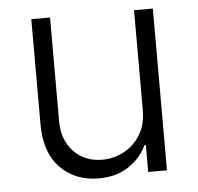

<svg xmlns="http://www.w3.org/2000/svg" viewBox="-45 -591 666 645"><g transform="rotate(-5 288.5 -268.5)"><path d="M430 -208.5V-545.5H493.3V0H430V-90.6H425.1Q405.9 -48.7 364.3 -20.8Q322.8 7.1 262.8 7.1Q184.3 7.1 133.9 -44Q83.5 -95.2 83.5 -192.1V-545.5H146.7V-196Q146.7 -132.1 184.3 -93.2Q221.9 -54.3 280.9 -54.3Q317.8 -54.3 352.1 -72.1Q386.4 -89.8 408.2 -124.1Q430 -158.4 430 -208.5Z"/></g></svg>

Font: Inter Zeller Light
Style: Regular
Weight: 300
Designer: Rasmus Andersson; Joe Bland
Foundry: zeller
Version: Version 3.015;git-dec3a8cb1